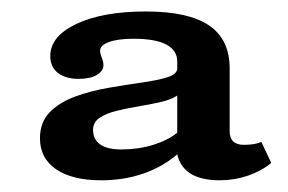

<svg xmlns="http://www.w3.org/2000/svg" viewBox="-20 -603 500 333"><path d="M155.4 -290.3Q105.2 -290.3 77.2 -309.5Q49.3 -328.7 49.3 -363Q49.3 -391.2 66.5 -408.6Q83.7 -425.9 110.8 -435.7Q138 -445.5 168.3 -450.7Q198.7 -456 225.8 -459.8Q253 -463.6 270.2 -469Q287.4 -474.3 287.4 -484.6V-496.2Q287.4 -515.8 268.4 -525.8Q249.4 -535.8 211.5 -535.8Q184.8 -535.8 169.2 -530.2Q153.6 -524.6 153.6 -515.1Q153.6 -511.3 155.1 -507.1Q156.5 -502.8 158 -498.8Q159.4 -494.8 159.4 -490.2Q159.4 -479.6 147.7 -472.9Q136 -466.2 116.7 -466.2Q93.8 -466.2 80.5 -476.5Q67.2 -486.8 67.2 -505.8Q67.2 -540.1 112.7 -561.6Q158.2 -583.1 233 -583.1Q307 -583.1 342.7 -558.8Q378.3 -534.6 378.3 -484.5V-375.4Q378.3 -351.8 403 -351.8Q421.9 -351.8 433.3 -356.8L450.5 -320.4Q433.5 -306.4 410 -298.3Q386.6 -290.3 361.1 -290.3Q297.9 -290.3 287.4 -335.3Q261.3 -313 227.8 -301.7Q194.4 -290.3 155.4 -290.3ZM190.3 -343.8Q219.7 -343.8 245.2 -351.6Q270.7 -359.4 287.4 -372.9V-437.2Q276.9 -430.3 259.1 -426.1Q241.2 -422 220.8 -418.6Q200.3 -415.2 182.3 -410.8Q164.3 -406.4 152.9 -398.7Q141.4 -391.1 141.4 -377.8Q141.4 -361.2 153.8 -352.5Q166.1 -343.8 190.3 -343.8Z"/></svg>

Font: Playfair 5pt SemiExpanded Light
Style: Regular
Weight: 300
Width: 6
Designer: Claus Eggers Sørensen
Foundry: Claus Eggers Sørensen
Version: Version 2.203